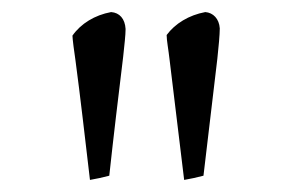

<svg xmlns="http://www.w3.org/2000/svg" viewBox="-20 -742 486 318"><path d="M164 -722C137 -717 114 -703 100 -683C100 -678 103 -655 105 -642C113 -582 121 -512 129 -444C140 -446 150 -448 161 -451C168 -516 176 -582 184 -648C186 -667 188 -684 188 -694C187 -711 178 -721 164 -722ZM320 -722C293 -717 270 -703 256 -684C256 -675 259 -660 261 -642L285 -444C296 -446 306 -448 317 -451L340 -645C342 -663 344 -685 344 -695C343 -711 333 -721 320 -722Z"/></svg>

Font: Sibila
Style: Regular
Weight: 400
Designer: Stefan Peev
Foundry: Context Ltd
Version: Version 1.000